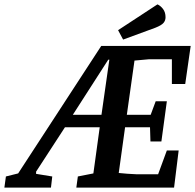

<svg xmlns="http://www.w3.org/2000/svg" viewBox="-110 -858 892 878"><path d="M-90 0 -83 -51 -27 -65 353 -648H762L737 -474H676V-587H571L505 -581L470 -333H579L602 -395H653L628 -211H578L576 -276H462L433 -67Q450 -65 472 -63.5Q494 -62 516 -61H613L653 -170H707L686 0H239L246 -51L317 -65L346 -276H187L55 -73V-63L129 -51L123 0ZM223 -333H354L390 -585H385ZM453 -677 430 -720 610 -838Q624 -832 635.5 -817Q647 -802 647 -779Q647 -764 637.5 -753Q628 -742 600 -731Z"/></svg>

Font: Faustina SemiBold
Style: Italic
Weight: 600
Italic angle: -8°
Designer: Alfonso Garcia
Foundry: http://www.omnibus-type.com
Version: Version 1.200